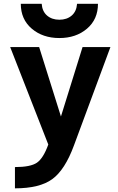

<svg xmlns="http://www.w3.org/2000/svg" viewBox="-20 -774 630 1023"><path d="M90.8 -753.9H202.1Q205.1 -712.9 231 -690.9Q256.8 -668.9 296.4 -668.9Q335.9 -668.9 361.8 -690.9Q387.7 -712.9 390.6 -753.9H502Q502 -670.9 443.4 -621.1Q384.8 -571.3 296.4 -571.3Q208 -571.3 149.4 -621.1Q90.8 -670.9 90.8 -753.9ZM34.2 -523.4H188.5L304.7 -153.3L419.9 -523.4H568.4L374 1Q326.2 130.9 258.8 180.2Q191.4 229.5 59.6 229.5V116.2Q142.6 116.2 176.8 92.8Q210.9 69.3 237.3 -3.9Z"/></svg>

Font: Nasu
Style: Bold
Weight: 700
Designer: Ryoko NISHIZUKA (kana &amp; ideographs); Paul D. Hunt (Latin, Greek &amp; Cyrillic); Wenlong ZHANG (bopomofo); Sandoll C
Version: Version 2014.1215